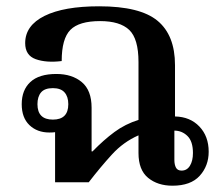

<svg xmlns="http://www.w3.org/2000/svg" viewBox="-20 -579 709 610"><path d="M528 11Q481 11 450.5 -14Q420 -39 420 -93V-149Q372 -128 335.5 -88Q299 -48 262 0H155V-159Q148 -158 137 -158Q98 -158 73.5 -181.5Q49 -205 49 -248Q49 -293 76.5 -318.5Q104 -344 159 -344Q209 -344 240 -318Q271 -292 271 -237V-98H274Q309 -134 343.5 -159.5Q378 -185 420 -198V-382Q420 -456 390.5 -484Q361 -512 298 -512Q231 -512 203.5 -484Q176 -456 176 -385Q127 -379 93.5 -391Q60 -403 60 -442Q60 -498 121.5 -528.5Q183 -559 295 -559Q425 -559 480.5 -513Q536 -467 536 -372V-209Q584 -208 613.5 -177Q643 -146 643 -97Q643 -52 614.5 -20.5Q586 11 528 11ZM148 -199Q197 -199 197 -248Q197 -272 185 -285.5Q173 -299 148 -299Q122 -299 110.5 -285.5Q99 -272 99 -248Q99 -199 148 -199ZM557 -37Q574 -37 583.5 -52.5Q593 -68 593 -93Q593 -130 575.5 -147Q558 -164 534 -164V-71Q534 -56 539 -46.5Q544 -37 557 -37Z"/></svg>

Font: Noto Serif Thai SemiBold
Style: Regular
Weight: 600
Designer: Monotype Design Team
Foundry: Monotype Imaging Inc.
Version: Version 2.001; ttfautohint (v1.8.4.7-5d5b)